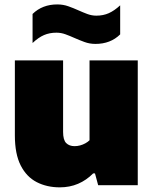

<svg xmlns="http://www.w3.org/2000/svg" viewBox="-20 -816 676 846"><path d="M243.5 9.5Q186.5 9.5 141.8 -13.5Q97 -36.5 71.2 -87Q45.5 -137.5 45.5 -219.5V-550H258V-235Q258 -199 271.8 -185.5Q285.5 -172 308.5 -172Q320.5 -172 332.8 -175.2Q345 -178.5 356 -184.5Q367 -190.5 374.5 -198V-550H587V0H412.5L398.5 -52H390.5Q361 -22 324 -6.2Q287 9.5 243.5 9.5ZM400.5 -622.5Q375 -622.5 352 -631Q329 -639.5 307.5 -649Q287.5 -658 268.2 -665Q249 -672 228.5 -672Q198.5 -672 174 -661.5Q149.5 -651 123.5 -626.5V-754.5Q166.5 -796.5 232.5 -796.5Q258.5 -796.5 281.5 -788.2Q304.5 -780 325.5 -770.5Q345.5 -761.5 365 -754.2Q384.5 -747 404.5 -747Q435 -747 459.5 -758Q484 -769 509.5 -792.5V-664.5Q467 -622.5 400.5 -622.5Z"/></svg>

Font: Encode Sans Condensed Thin Black
Style: Regular
Weight: 900
Version: Version 3.002